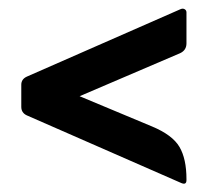

<svg xmlns="http://www.w3.org/2000/svg" viewBox="-20 -495 492 451"><path d="M167 -269 337 -198Q385 -178 401.5 -150Q418 -122 418 -74V-72Q418 -60 406 -65L43 -224Q30 -230 30 -244V-296Q30 -309 43 -315L403 -473Q409 -476 413.5 -473.5Q418 -471 418 -466V-393Q418 -377 403 -370Z"/></svg>

Font: Zain ExtraBold
Style: Regular
Weight: 800
Designer: Zain,Boutros
Foundry: Mobile Telecommunications Company (Zain), 2024
Version: Version 1.50; ttfautohint (v1.8.4)